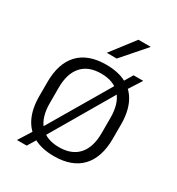

<svg xmlns="http://www.w3.org/2000/svg" viewBox="-172 -790 857 931"><g transform="rotate(30 256.5 -324.0)"><path d="M256.5 12Q189.5 12 143.5 -13Q97.5 -38 74 -86.5Q50.5 -135 50.5 -204.5V-284Q50.5 -388.5 103 -444Q155.5 -499.5 256.5 -499.5Q324 -499.5 370 -474.8Q416 -450 439.2 -402Q462.5 -354 462.5 -284V-204.5Q462.5 -99.5 410 -43.8Q357.5 12 256.5 12ZM63 33.5 117.5 -53 131 -71.5 352.5 -448 361 -462.5 396 -521H450L398 -439.5L384.5 -420.5L164.5 -44.5L155 -28L117.5 33.5ZM256.5 -38Q327.5 -38 364.8 -80Q402 -122 402 -201V-287.5Q402 -366 364.8 -408Q327.5 -450 256.5 -450Q185.5 -450 148.5 -408Q111.5 -366 111.5 -287.5V-201Q111.5 -122 148.5 -80Q185.5 -38 256.5 -38ZM330 -682H398.5V-681L284.5 -550.5H230V-552Z"/></g></svg>

Font: Anek Latin Light
Style: Regular
Weight: 300
Designer: Yesha Goshar
Foundry: Ek Type
Version: Version 1.003